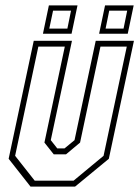

<svg xmlns="http://www.w3.org/2000/svg" viewBox="-20 -691 516 711"><path d="M93 0 12 -103 105 -540H246.5L168 -172L192 -141.5H219L256 -172L334.5 -540H476L383 -103L258 0ZM108.5 -22H252.5L363.5 -114L449.5 -518.5H352L276.5 -163L224.5 -119.5H179L144.5 -163L220 -518.5H122L36 -114ZM347 -566 369 -671H475L453 -566ZM139 -566 161 -671H267L245 -566ZM162.5 -585H229.5L243 -651.5H176.5ZM371 -585H437.5L451 -651.5H384.5Z"/></svg>

Font: Tourney Condensed ExtraLight
Style: Italic
Weight: 200
Width: 3
Italic angle: -12°
Designer: Tyler Finck
Foundry: Etcetera Type Co
Version: Version 1.010; ttfautohint (v1.8.3)